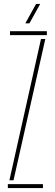

<svg xmlns="http://www.w3.org/2000/svg" viewBox="-20 -959 279 979"><path d="M20 0V-20H199V0ZM31 -780V-800H219V-780ZM28 -40 189 -760H211L49 -40ZM109 -840 164 -939H185L130 -840Z"/></svg>

Font: Big Shoulders Stencil Thin
Style: Regular
Weight: 100
Designer: Patric King
Foundry: XO Type Co
Version: Version 2.001